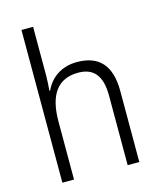

<svg xmlns="http://www.w3.org/2000/svg" viewBox="-114 -842 768 923"><g transform="rotate(-15 270.5 -380.0)"><path d="M139 -519V-760H81V0H139V-288C139 -424 190 -491 291 -491C366 -491 406 -447 406 -347V0H464V-354C464 -482 407 -542 298 -542C218 -542 164 -499 139 -443H135C137 -467 139 -491 139 -519Z"/></g></svg>

Font: Noto Sans Bengali SemiCondensed Light
Style: Regular
Weight: 300
Width: 4
Designer: Joana Ranito - Universal Thirst; Jelle Bosma - Monotype Design Team
Foundry: Universal Thirst ehf.
Version: Version 3.000